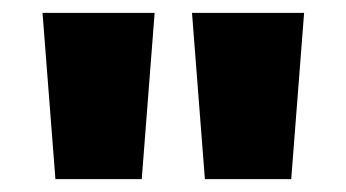

<svg xmlns="http://www.w3.org/2000/svg" viewBox="-20 -734 537 298"><path d="M220 -714 200 -456H66L46 -714ZM452 -714 432 -456H298L278 -714Z"/></svg>

Font: Noto Sans Bengali Condensed Black
Style: Regular
Weight: 900
Width: 3
Designer: Joana Ranito - Universal Thirst; Jelle Bosma - Monotype Design Team
Foundry: Universal Thirst ehf.
Version: Version 3.000; ttfautohint (v1.8.4.7-5d5b)